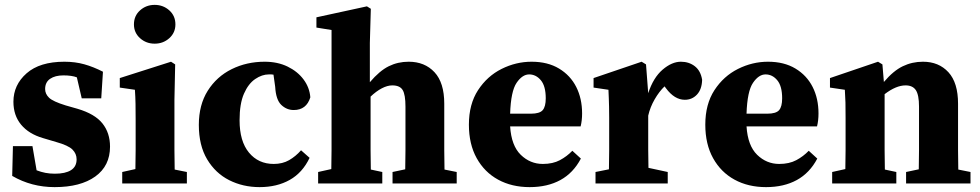

<svg xmlns="http://www.w3.org/2000/svg" viewBox="-20 -752 4019 787"><path d="M204 15Q109 15 30 -31L33 -153H113L130 -54Q148 -47 166 -43.5Q184 -40 205 -40Q248 -40 271 -54.5Q294 -69 294 -99Q294 -122 277 -139Q260 -156 210 -170L156 -186Q98 -203 66.5 -241Q35 -279 35 -335Q35 -404 89 -451.5Q143 -499 244 -499Q288 -499 325.5 -488.5Q363 -478 402 -458L395 -349H315L295 -435Q274 -443 240 -443Q206 -443 185.5 -429Q165 -415 165 -387Q165 -367 181 -351.5Q197 -336 249 -320L298 -306Q369 -285 400 -246Q431 -207 431 -151Q431 -72 370.5 -28.5Q310 15 204 15Z M481 0V-47L535 -59Q536 -95 536 -137Q536 -179 536 -210V-258Q536 -299 535.5 -326.5Q535 -354 533 -384L471 -393V-432L681 -499L698 -488L695 -343V-210Q695 -179 695 -136.5Q695 -94 696 -57L746 -47V0ZM614 -573Q579 -573 554 -595.5Q529 -618 529 -652Q529 -687 554 -709.5Q579 -732 614 -732Q649 -732 674 -709.5Q699 -687 699 -652Q699 -618 674 -595.5Q649 -573 614 -573Z M1044 15Q976 15 919.5 -13.5Q863 -42 829 -99Q795 -156 795 -240Q795 -322 831.5 -380Q868 -438 929.5 -468.5Q991 -499 1065 -499Q1118 -499 1159 -479Q1200 -459 1224.5 -426Q1249 -393 1252 -353Q1236 -301 1184 -301Q1155 -301 1133 -322Q1111 -343 1108 -396L1101 -446Q1097 -447 1092 -447Q1087 -447 1082 -447Q1054 -447 1026 -428Q998 -409 980 -368Q962 -327 962 -259Q962 -173 1000.5 -126.5Q1039 -80 1102 -80Q1138 -80 1165 -95.5Q1192 -111 1214 -136L1249 -105Q1220 -44 1167.5 -14.5Q1115 15 1044 15Z M1284 0V-47L1338 -59Q1339 -95 1339 -137Q1339 -179 1339 -210V-629L1277 -639V-681L1484 -726L1500 -716L1496 -576V-415Q1536 -462 1573.5 -480.5Q1611 -499 1655 -499Q1721 -499 1761 -456Q1801 -413 1801 -327V-210Q1801 -177 1801 -135.5Q1801 -94 1802 -57L1852 -47V0H1589V-47L1641 -58Q1642 -95 1642 -136.5Q1642 -178 1642 -210V-315Q1642 -364 1630.5 -383Q1619 -402 1588 -402Q1568 -402 1545 -390Q1522 -378 1499 -356V-210Q1499 -179 1499 -136.5Q1499 -94 1500 -57L1547 -47V0Z M2149 -447Q2121 -447 2097.5 -412.5Q2074 -378 2071 -286H2156Q2192 -286 2204.5 -300.5Q2217 -315 2217 -349Q2217 -399 2197 -423Q2177 -447 2149 -447ZM2151 15Q2078 15 2022 -15.5Q1966 -46 1934 -103.5Q1902 -161 1902 -241Q1902 -325 1939.5 -382.5Q1977 -440 2036 -469.5Q2095 -499 2159 -499Q2225 -499 2271.5 -471Q2318 -443 2342 -395.5Q2366 -348 2366 -287Q2366 -258 2360 -234H2071Q2076 -155 2114.5 -117.5Q2153 -80 2205 -80Q2246 -80 2275 -95.5Q2304 -111 2326 -134L2361 -102Q2330 -43 2277 -14Q2224 15 2151 15Z M2421 0V-47L2476 -58Q2477 -95 2477 -137Q2477 -179 2477 -210V-269Q2477 -297 2476.5 -315Q2476 -333 2475.5 -348.5Q2475 -364 2474 -384L2413 -393V-432L2610 -499L2628 -488L2637 -370Q2658 -434 2696 -466.5Q2734 -499 2771 -499Q2804 -499 2828 -480.5Q2852 -462 2858 -425Q2857 -386 2837 -364.5Q2817 -343 2787 -343Q2745 -343 2710 -390L2704 -398Q2682 -377 2663.5 -345Q2645 -313 2637 -278V-210Q2637 -179 2637 -139Q2637 -99 2638 -64L2717 -47V0Z M3118 -447Q3090 -447 3066.5 -412.5Q3043 -378 3040 -286H3125Q3161 -286 3173.5 -300.5Q3186 -315 3186 -349Q3186 -399 3166 -423Q3146 -447 3118 -447ZM3120 15Q3047 15 2991 -15.5Q2935 -46 2903 -103.5Q2871 -161 2871 -241Q2871 -325 2908.5 -382.5Q2946 -440 3005 -469.5Q3064 -499 3128 -499Q3194 -499 3240.5 -471Q3287 -443 3311 -395.5Q3335 -348 3335 -287Q3335 -258 3329 -234H3040Q3045 -155 3083.5 -117.5Q3122 -80 3174 -80Q3215 -80 3244 -95.5Q3273 -111 3295 -134L3330 -102Q3299 -43 3246 -14Q3193 15 3120 15Z M3391 0V-47L3445 -59Q3446 -95 3446 -137Q3446 -179 3446 -210V-268Q3446 -309 3445.5 -331.5Q3445 -354 3443 -384L3382 -393V-432L3579 -499L3597 -488L3603 -416Q3642 -462 3680.5 -480.5Q3719 -499 3763 -499Q3828 -499 3867.5 -456Q3907 -413 3907 -327V-210Q3907 -177 3907 -135.5Q3907 -94 3908 -57L3958 -47V0H3694V-47L3746 -58Q3747 -95 3747 -136.5Q3747 -178 3747 -210V-315Q3747 -363 3734 -382.5Q3721 -402 3692 -402Q3653 -402 3606 -366V-210Q3606 -179 3606 -136.5Q3606 -94 3607 -57L3654 -47V0Z"/></svg>

Font: Source Serif Pro
Style: Bold
Weight: 700
Designer: Frank Grießhammer
Foundry: Adobe Systems Incorporated
Version: Version 3.001;hotconv 1.0.111;makeotfexe 2.5.65597